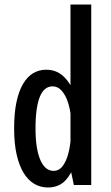

<svg xmlns="http://www.w3.org/2000/svg" viewBox="-20 -820 490 851"><path d="M192.1 11Q159.8 11 132.5 -4.8Q105.1 -20.6 85.1 -52.9Q65.1 -85.1 53.8 -134.6Q42.6 -184 42.6 -251Q42.6 -318 52.9 -367Q63.2 -416.1 82.1 -448Q100.9 -479.9 127 -495.5Q153.1 -511 184.6 -511Q230.7 -511 262.5 -480.6Q294.3 -450.1 310.8 -401.2Q327.3 -352.3 327.3 -296.3L293.8 -303.4Q291.2 -335.4 281.3 -366.2Q271.4 -397 254.2 -417.1Q237.1 -437.3 212.9 -437.3Q194.8 -437.3 180.8 -426.2Q166.7 -415.1 157.1 -392.2Q147.5 -369.3 142.5 -334.2Q137.4 -299.1 137.4 -251Q137.4 -203.8 143.1 -168.4Q148.9 -133.1 159.4 -109.5Q169.9 -85.9 184.6 -74.3Q199.4 -62.7 217.1 -62.7Q242.2 -62.7 258.3 -84.7Q274.4 -106.7 283 -140.2Q291.5 -173.7 293.8 -208.6L327.3 -213.4Q327.3 -157.4 314.2 -106.1Q301.1 -54.7 271.5 -21.9Q241.8 11 192.1 11ZM307.4 0 292.4 -71V-800H384.4V0Z"/></svg>

Font: League Mono Thin Condensed
Style: Regular
Weight: 100
Width: 1
Designer: Tyler Finck
Foundry: The League of Moveable Type / Tyler Finck
Version: Version 2.300;RELEASE